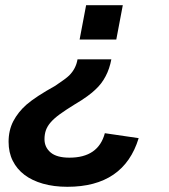

<svg xmlns="http://www.w3.org/2000/svg" viewBox="-20 -548 651 738"><path d="M239 170Q187 170 145 158Q103 146 74 124Q45 102 29 70Q13 38 13 -3Q13 -47 31 -82Q50 -118 82 -146Q118 -177 192 -218Q234 -246 246 -258Q272 -284 278 -320H408Q401 -283 386 -255Q371 -226 347 -204Q336 -193 315.5 -178Q295 -163 266 -146Q232 -125 210 -109Q188 -93 175 -78Q162 -63 156.5 -47.5Q151 -32 151 -13Q151 18 174.5 38Q198 58 247 58Q358 58 383 -36L513 -17Q456 170 239 170ZM452 -528 427 -396H286L311 -528Z"/></svg>

Font: Libra Sans Modern
Style: Bold Italic
Weight: 700
Italic angle: -12°
Foundry: Stefan Peev, Context Ltd
Version: Version 1.000